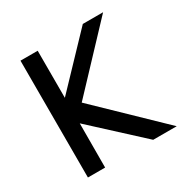

<svg xmlns="http://www.w3.org/2000/svg" viewBox="-127 -636 725 745"><g transform="rotate(-30 235.0 -263.0)"><path d="M59.1 -523.4V0H136.2L136.7 -197.8L351.6 0H457L183.6 -263.7L430.7 -525.9H339.8L136.2 -312.5V-523.4Z"/></g></svg>

Font: Tuffy
Style: Regular
Weight: 500
Designer: Thatcher Ulrich, Karoly Barta and Michael Everson
Version: Version 001.270